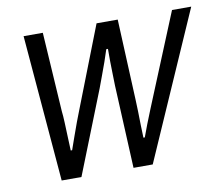

<svg xmlns="http://www.w3.org/2000/svg" viewBox="-64 -603 791 679"><g transform="rotate(-10 331.5 -263.0)"><path d="M105 0 61 -526H130L148 -241Q150 -225 151 -199.5Q152 -174 153 -147.5Q154 -121 155 -99H160Q167 -119 176 -144.5Q185 -170 194 -194.5Q203 -219 210 -236L323 -526H399L412 -236Q413 -219 413.5 -194Q414 -169 414.5 -144Q415 -119 416 -99H421Q428 -119 438 -144.5Q448 -170 458 -194.5Q468 -219 475 -236L594 -526H663L432 0H363L349 -298Q349 -315 348 -338.5Q347 -362 347 -386.5Q347 -411 347 -430H341Q335 -411 326.5 -386.5Q318 -362 309 -338.5Q300 -315 294 -298L176 0Z"/></g></svg>

Font: Archivo SemiCondensed Light
Style: Italic
Weight: 300
Width: 4
Italic angle: -10°
Designer: Hector Gatti
Foundry: Omnibus-Type
Version: Version 2.001